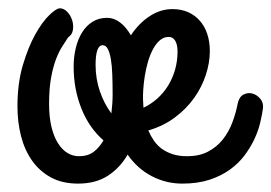

<svg xmlns="http://www.w3.org/2000/svg" viewBox="-20 -414 653 462"><path d="M169.9 -38.1Q191.4 -38.1 205.3 -48.6Q219.2 -59.1 229 -76.2Q194.3 -106.4 175.8 -153.1Q157.2 -199.7 157.2 -253.9Q157.2 -277.3 162.4 -298.6Q167.5 -319.8 177.5 -335.9Q187.5 -352.1 202.6 -361.6Q217.8 -371.1 237.8 -371.1Q254.4 -371.1 269 -359.9Q283.7 -348.6 294.9 -329.1Q314.5 -358.4 340.3 -375.2Q366.2 -392.1 395 -392.1Q416 -392.1 432.6 -384.8Q449.2 -377.4 460.9 -364Q472.7 -350.6 478.8 -332Q484.9 -313.5 484.9 -291Q484.9 -263.2 475.3 -233.9Q465.8 -204.6 447.3 -178.5Q428.7 -152.3 401.1 -131.6Q373.5 -110.8 336.9 -100.1Q342.3 -87.4 350.1 -75.9Q357.9 -64.5 369.1 -56.2Q380.4 -47.9 395.5 -43Q410.6 -38.1 430.2 -38.1Q459.5 -38.1 480.5 -49.1Q501.5 -60.1 515.9 -78.1Q530.3 -96.2 538.8 -118.7Q547.4 -141.1 551.8 -164.1Q555.2 -180.7 565.7 -186.3Q576.2 -191.9 587.2 -189Q598.1 -186 606.2 -176.5Q614.3 -167 612.8 -153.8Q610.8 -138.7 606.2 -119.1Q601.6 -99.6 592.3 -79.6Q583 -59.6 568.6 -40.3Q554.2 -21 533.2 -5.9Q512.2 9.3 483.9 18.6Q455.6 27.8 418.9 27.8Q379.4 27.8 345 9.8Q310.5 -8.3 287.1 -42Q269 -10.3 239.7 8.8Q210.4 27.8 168 27.8Q129.9 27.8 102.5 12.9Q75.2 -2 57.1 -27.6Q39.1 -53.2 30.5 -86.9Q22 -120.6 22 -158.2Q22 -213.4 34.9 -257.1Q47.9 -300.8 64.9 -331.3Q82 -361.8 98.9 -377.9Q115.7 -394 124 -394Q133.8 -394 141.8 -385.5Q149.9 -377 153.6 -365.5Q157.2 -354 155.5 -342.3Q153.8 -330.6 144 -324.2Q138.2 -314.9 130.1 -302.7Q122.1 -290.5 115 -272.2Q107.9 -253.9 103 -227.5Q98.1 -201.2 98.1 -164.1Q98.1 -132.3 103.8 -108.9Q109.4 -85.4 119.4 -69.6Q129.4 -53.7 142.3 -45.9Q155.3 -38.1 169.9 -38.1ZM324.2 -172.9Q324.2 -168.5 324.7 -164.1Q325.2 -159.7 325.2 -154.8Q343.8 -163.6 358.9 -177.2Q374 -190.9 384.8 -208.5Q395.5 -226.1 401.4 -246.8Q407.2 -267.6 407.2 -290Q407.2 -306.6 401.6 -315.9Q396 -325.2 386.2 -325.2Q374 -325.2 364.5 -316.9Q355 -308.6 347.9 -295.2Q340.8 -281.7 335.9 -264.9Q331.1 -248 328.4 -231Q325.7 -213.9 324.7 -198.5Q323.7 -183.1 324.2 -172.9ZM210 -257.8Q210 -224.1 220.5 -193.8Q231 -163.6 248 -141.1Q251 -165 251 -187Q251 -212.4 250.2 -234.1Q249.5 -255.9 246.8 -271.5Q244.1 -287.1 239.5 -296.1Q234.9 -305.2 227.1 -305.2Q210 -305.2 210 -257.8Z"/></svg>

Font: Grand Hotel
Style: Regular
Weight: 400
Designer: Brian J. Bonislawsky & Jim Lyles for Astigmatic (AOETI)
Foundry: Astigmatic (AOETI)
Version: Version 001.000